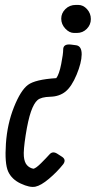

<svg xmlns="http://www.w3.org/2000/svg" viewBox="-20 -744 387 776"><path d="M235.4 -543.9Q235.4 -566.9 265.6 -564L288.6 -561Q310.5 -557.1 310.1 -523.7Q309.6 -490.2 289.6 -442.1Q269.5 -394 244.9 -374Q220.2 -354 183.3 -353Q146.5 -352.1 131.8 -339.6Q117.2 -327.1 105.2 -293Q93.3 -258.8 83.7 -197.5Q74.2 -136.2 76.4 -112.1Q78.6 -87.9 89.1 -76.4Q99.6 -64.9 115.2 -62Q125.5 -64 146.5 -85Q167.5 -106 180.4 -120.4Q193.4 -134.8 212.4 -122.1L231.4 -109.9Q248.5 -98.1 235.4 -80.1Q210.4 -48.8 178 -21.5Q145.5 5.9 123 10.5Q100.6 15.1 64 -2Q27.3 -19 12.9 -51Q-1.5 -83 3.9 -163.1Q9.3 -243.2 36.4 -311Q63.5 -378.9 93 -400.9Q122.6 -422.9 207.5 -428.2Q219.2 -443.8 227.3 -484.9Q235.4 -525.9 235.4 -543.9ZM290.5 -610.8H279.3Q260.3 -610.8 243.9 -628.4Q227.5 -646 227.5 -668.5Q227.5 -690.9 244.4 -707.5Q261.2 -724.1 286.6 -724.1H296.4Q316.4 -724.1 331.8 -707Q347.2 -689.9 347.2 -667Q347.2 -644 330.8 -627.4Q314.5 -610.8 290.5 -610.8Z"/></svg>

Font: Allan
Style: Regular
Weight: 400
Designer: Anton Koovit
Foundry: Anton Koovit
Version: Version 1.002